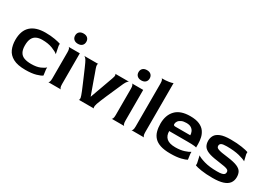

<svg xmlns="http://www.w3.org/2000/svg" viewBox="-3 -1453 3060 2206"><g transform="rotate(30 1527.5 -350.0)"><path d="M303 10Q199 10 139.5 -22Q80 -54 56 -109Q32 -164 32 -233Q32 -355 98.5 -416Q165 -477 293 -477Q363 -477 418 -467Q473 -457 497 -448V-421L517 -321Q495 -342 438 -364.5Q381 -387 300 -387Q257 -387 225 -372Q193 -357 176 -323Q159 -289 159 -232Q159 -177 177.5 -143.5Q196 -110 233.5 -96Q271 -82 327 -82Q398 -82 444.5 -102Q491 -122 507 -141V-114L517 -38Q498 -22 442.5 -6Q387 10 303 10Z M602 0Q609 0 615.5 -14Q622 -28 622 -60V-408Q622 -440 615.5 -454Q609 -468 602 -468H751V-60Q751 -28 757.5 -14Q764 0 771 0ZM676 -551Q642 -551 622 -569.5Q602 -588 602 -619Q602 -650 621.5 -668.5Q641 -687 676 -687Q711 -687 730.5 -668.5Q750 -650 750 -619Q750 -588 730.5 -569.5Q711 -551 676 -551Z M1006 0Q1013 0 1015.5 -13.5Q1018 -27 1006 -60Q1002 -73 988.5 -106Q975 -139 956.5 -182Q938 -225 919 -269.5Q900 -314 884 -350.5Q868 -387 859 -406Q844 -439 830 -453.5Q816 -468 808 -468H998Q990 -468 988 -454Q986 -440 998 -406Q1005 -389 1017 -354Q1029 -319 1045 -274.5Q1061 -230 1077.5 -184Q1094 -138 1108 -99H1109Q1123 -139 1138 -180Q1153 -221 1167.5 -261.5Q1182 -302 1195.5 -339.5Q1209 -377 1220 -408Q1232 -440 1229.5 -454Q1227 -468 1220 -468H1405Q1398 -468 1385.5 -454.5Q1373 -441 1358 -409Q1350 -391 1334.5 -356Q1319 -321 1300 -277.5Q1281 -234 1262 -191Q1243 -148 1229 -112.5Q1215 -77 1209 -60Q1199 -26 1201 -13Q1203 0 1209 0Z M1443 0Q1450 0 1456.5 -14Q1463 -28 1463 -60V-408Q1463 -440 1456.5 -454Q1450 -468 1443 -468H1592V-60Q1592 -28 1598.5 -14Q1605 0 1612 0ZM1517 -551Q1483 -551 1463 -569.5Q1443 -588 1443 -619Q1443 -650 1462.5 -668.5Q1482 -687 1517 -687Q1552 -687 1571.5 -668.5Q1591 -650 1591 -619Q1591 -588 1571.5 -569.5Q1552 -551 1517 -551Z M1706 0Q1713 0 1720 -14Q1727 -28 1727 -60V-630Q1727 -662 1720.5 -676Q1714 -690 1707 -690Q1765 -690 1803.5 -696.5Q1842 -703 1855 -710V-60Q1855 -28 1861.5 -14Q1868 0 1875 0Z M2225 10Q2146 10 2094 -7Q2042 -24 2012 -56Q1982 -88 1969.5 -133Q1957 -178 1957 -233Q1957 -346 2020.5 -412Q2084 -478 2213 -478Q2288 -478 2335 -457.5Q2382 -437 2406.5 -402.5Q2431 -368 2440 -327Q2449 -286 2449 -245V-198Q2449 -201 2421.5 -204.5Q2394 -208 2329 -208H2087Q2087 -146 2124 -113.5Q2161 -81 2240 -81Q2308 -81 2358 -97.5Q2408 -114 2428 -129V-103L2438 -30Q2418 -17 2363.5 -3.5Q2309 10 2225 10ZM2125 -287H2321Q2321 -310 2311 -333.5Q2301 -357 2277.5 -372.5Q2254 -388 2213 -388Q2174 -388 2148 -376Q2122 -364 2109.5 -345.5Q2097 -327 2097 -307Q2097 -297 2103 -292Q2109 -287 2125 -287Z M2787 10Q2697 10 2635 0Q2573 -10 2550 -20V-47L2529 -141Q2555 -121 2624 -101Q2693 -81 2793 -81Q2835 -81 2857.5 -86.5Q2880 -92 2888.5 -102.5Q2897 -113 2897 -129Q2897 -147 2884 -157Q2871 -167 2836.5 -173.5Q2802 -180 2736 -189Q2656 -199 2611 -217.5Q2566 -236 2548 -265.5Q2530 -295 2530 -337Q2530 -375 2548.5 -407Q2567 -439 2615 -458.5Q2663 -478 2750 -478Q2835 -478 2897.5 -468Q2960 -458 2986 -448V-421L3006 -337Q2982 -353 2915.5 -370Q2849 -387 2749 -387Q2698 -387 2678.5 -376.5Q2659 -366 2659 -344Q2659 -332 2664.5 -323.5Q2670 -315 2687 -308Q2704 -301 2736.5 -295Q2769 -289 2822 -283Q2907 -272 2950.5 -253Q2994 -234 3009.5 -205.5Q3025 -177 3025 -137Q3025 -90 3000.5 -57Q2976 -24 2923.5 -7Q2871 10 2787 10Z"/></g></svg>

Font: Red Rose SemiBold
Style: Regular
Weight: 600
Designer: Jaikishan Patel
Version: Version 2.000